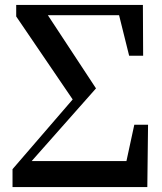

<svg xmlns="http://www.w3.org/2000/svg" viewBox="-20 -762 661 782"><path d="M527 -254H583L580 0H31V-73L276 -357L46 -695V-742H562L563 -535H506L465 -700H175L371 -402L109 -106H495Z"/></svg>

Font: Swei Spring CJKtc
Style: Bold
Weight: 700
Version: Version 1.021